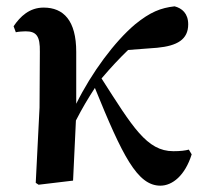

<svg xmlns="http://www.w3.org/2000/svg" viewBox="-20 -571 650 607"><path d="M577 -98C566 -95 551 -93 528 -93C444 -93 399 -170 301 -323C330 -357 357 -386 385 -413L477 -420C540 -426 575 -446 575 -494C575 -529 555 -545 532 -551C488 -546 455 -533 407 -494C342 -439 270 -342 221 -243V-407C221 -506 181 -547 118 -547C73 -547 44 -519 23 -488L30 -469C37 -471 55 -472 61 -472C95 -472 107 -457 106 -407L105 -231L93 7L102 13L211 0C212 -26 217 -133 220 -190C241 -231 258 -259 280 -293C367 -79 414 16 487 16C525 16 565 -16 586 -83Z"/></svg>

Font: Noto Serif CJK JP
Style: Bold
Weight: 700
Designer: Ryoko NISHIZUKA 西塚涼子 (kana & ideographs); Frank Grießhammer (Latin, Greek & Cyrillic); Wenlong ZHANG 张文龙 (bopomofo); San
Foundry: Adobe Systems Incorporated
Version: Version 1.000;PS 1;hotconv 16.6.53;makeotf.lib2.5.65590